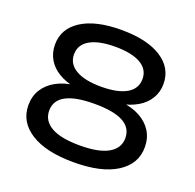

<svg xmlns="http://www.w3.org/2000/svg" viewBox="-127 -846 1001 986"><g transform="rotate(20 374.0 -352.5)"><path d="M374 9Q222 9 139 -44Q56 -97 56 -188Q56 -237 79.5 -274.5Q103 -312 146 -335.5Q189 -359 249 -366V-355Q197 -365 158.5 -388Q120 -411 99 -446.5Q78 -482 78 -527Q78 -614 156 -664Q234 -714 374 -714Q514 -714 592.5 -664Q671 -614 671 -526Q671 -482 649.5 -446.5Q628 -411 589 -388Q550 -365 498 -355V-366Q558 -360 601.5 -336.5Q645 -313 668.5 -275.5Q692 -238 692 -188Q692 -97 609 -44Q526 9 374 9ZM374 -83Q478 -83 530 -113Q582 -143 582 -198Q582 -254 530.5 -282Q479 -310 374 -310Q270 -310 218 -282Q166 -254 166 -198Q166 -143 218 -113Q270 -83 374 -83ZM374 -404Q464 -404 512.5 -432Q561 -460 561 -514Q561 -566 512.5 -594Q464 -622 374 -622Q284 -622 235.5 -594Q187 -566 187 -513Q187 -461 235.5 -432.5Q284 -404 374 -404Z"/></g></svg>

Font: Nunito Sans 10pt Expanded SemiBold
Style: Regular
Weight: 600
Width: 7
Designer: Vernon Adams
Foundry: Vernon Adams
Version: Version 3.101;gftools[0.9.27]